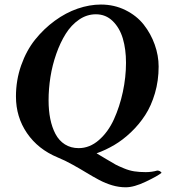

<svg xmlns="http://www.w3.org/2000/svg" viewBox="-20 -671 729 828"><path d="M415 -651.4Q472.7 -651.4 521 -627.4Q569.3 -603.5 599.9 -564.7Q630.4 -525.9 647.2 -478.8Q664.1 -431.6 664.1 -383.8Q664.1 -323.2 648.2 -269Q632.3 -214.8 606.2 -174.6Q580.1 -134.3 544.9 -100.8Q509.8 -67.4 472.9 -45.7Q436 -23.9 396.5 -9.8Q409.2 -2.4 438.2 15.1Q467.3 32.7 479.2 39.1Q491.2 45.4 514.2 54.9Q537.1 64.5 559.1 67.9Q581.1 71.3 608.4 71.3Q634.3 71.3 658.2 64.5Q670.4 64.5 676.8 74.2Q660.2 87.9 609.1 112.3Q558.1 136.7 522.5 136.7Q493.2 136.7 464.1 128.2Q435.1 119.6 407.5 105Q379.9 90.3 354 74.5Q328.1 58.6 293.9 39.6Q259.8 20.5 228.5 7.8Q144 -27.3 96.4 -96.9Q48.8 -166.5 48.8 -254.9Q48.8 -325.2 71.3 -389.2Q93.8 -453.1 131.3 -500Q168.9 -546.9 216.3 -581.5Q263.7 -616.2 314.9 -633.8Q366.2 -651.4 415 -651.4ZM393.6 -609.4Q354.5 -609.4 320.8 -586.2Q287.1 -563 263.4 -525.1Q239.7 -487.3 222.7 -438.7Q205.6 -390.1 197.5 -338.9Q189.5 -287.6 189.5 -238.3Q189.5 -194.8 196.8 -158.4Q204.1 -122.1 219.2 -93.3Q234.4 -64.5 260 -48.3Q285.6 -32.2 319.3 -32.2Q366.7 -32.2 406.5 -66.9Q446.3 -101.6 471.2 -156.2Q496.1 -210.9 509.8 -274.7Q523.4 -338.4 523.4 -400.4Q523.4 -458.5 509.8 -504.6Q496.1 -550.8 466.1 -580.1Q436 -609.4 393.6 -609.4Z"/></svg>

Font: Crimson
Style: BoldItalic
Weight: 700
Italic angle: -11°
Version: Version 0.8